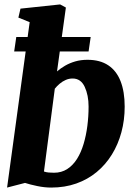

<svg xmlns="http://www.w3.org/2000/svg" viewBox="-20 -837 614 867"><path d="M237.5 -514.5Q253.5 -528.5 274.2 -540.5Q295 -552.5 320.2 -559.8Q345.5 -567 375 -567Q431.5 -567 468.8 -542.2Q506 -517.5 524.5 -470.2Q543 -423 543 -355.5Q543 -294.5 528.2 -239.8Q513.5 -185 485.2 -139.2Q457 -93.5 416.5 -60Q376 -26.5 324.2 -8.2Q272.5 10 211 10Q181 10 148.5 3.2Q116 -3.5 93 -11L12 10L114 -737L63 -757.5L72.5 -798L251.5 -817L277.5 -803ZM178.5 -62.5Q188.5 -59 199.8 -58Q211 -57 224 -57Q258 -57 283.8 -73.8Q309.5 -90.5 327.8 -119.5Q346 -148.5 357.5 -187Q369 -225.5 374.5 -268.8Q380 -312 380 -356Q380 -407 362.5 -444.8Q345 -482.5 308 -482.5Q291.5 -482.5 276.8 -476Q262 -469.5 249.8 -459.2Q237.5 -449 227.5 -436.5ZM53.5 -670H389.5L380 -604.5H44Z"/></svg>

Font: Merriweather 20pt Black
Style: Italic
Weight: 900
Italic angle: -7.8°
Version: Version 2.101